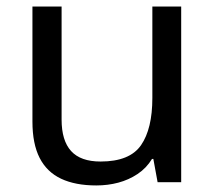

<svg xmlns="http://www.w3.org/2000/svg" viewBox="-20 -556 658 586"><path d="M533 -536V0H461L448 -71H444Q427 -43 400 -25Q373 -7 341 1.5Q309 10 274 10Q210 10 166.5 -10.5Q123 -31 101 -74Q79 -117 79 -185V-536H168V-191Q168 -127 197 -95Q226 -63 287 -63Q376 -63 410.5 -113Q445 -163 445 -257V-536Z"/></svg>

Font: hexsinhala15
Style: Book
Weight: 400
Designer: Jelle Bosma - Monotype Design Team
Foundry: Monotype Imaging Inc.
Version: Version 2.003